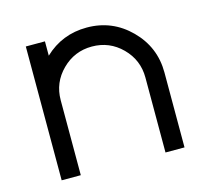

<svg xmlns="http://www.w3.org/2000/svg" viewBox="-81 -603 749 695"><g transform="rotate(-15 294.0 -255.5)"><path d="M68.4 0V-501.5H140.1V-447.8Q206.1 -510.7 298.8 -510.7Q394 -510.7 461.4 -443.4Q528.8 -376 528.8 -280.8V0H457.5V-280.8Q457.5 -346.7 411.1 -393.1Q364.7 -439.5 298.8 -439.5Q233.4 -439.5 186.8 -393.1Q140.1 -346.7 140.1 -280.8V0Z"/></g></svg>

Font: Basically A Sans Serif
Style: Regular
Weight: 400
Designer: Hyung-Suk Kim
Foundry: Mental Design
Version: 1.000